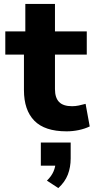

<svg xmlns="http://www.w3.org/2000/svg" viewBox="-20 -658 488 978"><path d="M319 11Q208 11 155 -43Q102 -97 102 -199V-380H7V-498H109V-638H260V-498H422V-380H260V-204Q260 -160 281 -138.5Q302 -117 347 -117Q364 -117 381 -120.5Q398 -124 416 -129L437 -14Q412 -2 381.5 4.5Q351 11 319 11ZM277 300 219 262Q242 240 252.5 215.5Q263 191 263 168L294 186H188V68H340V149Q340 194 325.5 231.5Q311 269 277 300Z"/></svg>

Font: Nunito Sans 9pt ExtraBold
Style: Regular
Weight: 800
Version: Version 3.101;gftools[0.9.27]